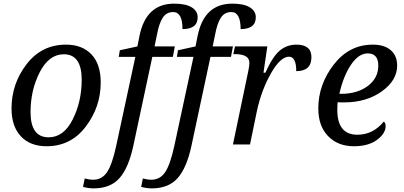

<svg xmlns="http://www.w3.org/2000/svg" viewBox="-20 -790 2211 1050"><path d="M340.8 -545.9Q429.2 -545.9 480 -492.7Q530.8 -439.5 530.8 -338.9Q530.8 -205.6 449.2 -97.9Q367.7 9.8 234.9 9.8Q144.5 9.8 93.8 -44.9Q43 -99.6 43 -196.8Q43 -331.5 125.2 -438.7Q207.5 -545.9 340.8 -545.9ZM246.1 -39.1Q328.6 -39.1 377.7 -137Q426.8 -234.9 426.8 -354Q426.8 -493.2 329.1 -493.2Q247.6 -493.2 197.3 -395Q147 -296.9 147 -176.8Q147 -39.1 246.1 -39.1Z M925.3 -479H813L709 7.8Q683.1 128.4 633.3 184.3Q583.5 240.2 492.2 240.2Q463.9 240.2 434.1 231.9L443.4 186Q468.3 192.9 489.3 192.9Q537.6 192.9 565.4 151.4Q593.3 109.9 615.2 8.8L720.2 -479H629.4L635.3 -515.1L731.4 -536.1L742.2 -590.8Q777.3 -770 932.1 -770Q996.1 -770 1028.6 -749.8Q1061 -729.5 1061 -695.8Q1061 -630.9 978 -630.9Q978 -724.1 927.2 -724.1Q890.6 -724.1 870.4 -693.8Q850.1 -663.6 838.4 -600.1L825.2 -536.1H936Z M1243.2 -479H1130.9L1026.9 7.8Q1001 128.4 951.2 184.3Q901.4 240.2 810.1 240.2Q781.7 240.2 752 231.9L761.2 186Q786.1 192.9 807.1 192.9Q855.5 192.9 883.3 151.4Q911.1 109.9 933.1 8.8L1038.1 -479H947.3L953.1 -515.1L1049.3 -536.1L1060.1 -590.8Q1095.2 -770 1250 -770Q1314 -770 1346.4 -749.8Q1378.9 -729.5 1378.9 -695.8Q1378.9 -630.9 1295.9 -630.9Q1295.9 -724.1 1245.1 -724.1Q1208.5 -724.1 1188.2 -693.8Q1168 -663.6 1156.2 -600.1L1143.1 -536.1H1253.9Z M1600.1 -400.9Q1600.1 -480 1560.1 -480Q1513.7 -480 1461.7 -388.7Q1409.7 -297.4 1384.8 -182.1L1347.2 0H1253.9L1337.9 -401.9Q1343.8 -429.7 1343.8 -446.8Q1343.8 -494.1 1264.2 -494.1H1255.9L1265.1 -536.1H1441.9L1420.9 -392.1H1431.2Q1471.2 -481.4 1510.3 -513.7Q1549.3 -545.9 1601.1 -545.9Q1683.1 -545.9 1683.1 -477.1Q1683.1 -400.9 1600.1 -400.9Z M2078.6 -125Q2088.9 -118.7 2088.9 -100.1Q2088.9 -60.1 2041.7 -25.1Q1994.6 9.8 1915.5 9.8Q1828.1 9.8 1774.4 -45.4Q1720.7 -100.6 1720.7 -196.8Q1720.7 -327.6 1805.2 -436.8Q1889.6 -545.9 2018.6 -545.9Q2082 -545.9 2116.9 -515.6Q2151.9 -485.4 2151.9 -431.2Q2151.9 -350.1 2067.6 -290Q1983.4 -230 1861.8 -230H1844.7Q1835.9 -230 1826.7 -231Q1824.7 -217.3 1824.7 -189Q1824.7 -53.2 1934.6 -53.2Q2020 -53.2 2078.6 -125ZM1835.9 -276.9H1845.7Q1934.1 -276.9 1991.5 -319.8Q2048.8 -362.8 2048.8 -431.2Q2048.8 -498 1990.7 -498Q1942.4 -498 1900.4 -437.3Q1858.4 -376.5 1835.9 -276.9Z"/></svg>

Font: Droid Serif
Style: Italic
Weight: 400
Italic angle: -12°
Designer: Monotype Design team
Foundry: Monotype Imaging Inc.
Version: Version 1.03